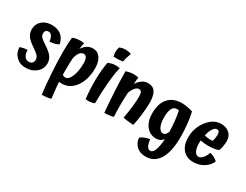

<svg xmlns="http://www.w3.org/2000/svg" viewBox="-90 -1408 2969 2313"><g transform="rotate(30 1395.0 -251.5)"><path d="M273 -316Q355 -262 382 -222Q409 -182 409 -133Q409 -57 349.5 -7Q290 43 203 43Q123 43 70.5 -8.5Q18 -60 18 -136Q38 -145 68 -150.5Q98 -156 120 -155Q119 -102 141 -70.5Q163 -39 202 -39Q231 -39 247.5 -55.5Q264 -72 264 -102Q264 -128 246.5 -151.5Q229 -175 169 -215Q89 -269 63.5 -308.5Q38 -348 38 -397Q38 -470 89.5 -516.5Q141 -563 224 -563Q306 -563 355.5 -523.5Q405 -484 420 -407Q398 -393 369.5 -385Q341 -377 298 -374Q291 -426 274 -450Q257 -474 228 -474Q205 -474 192.5 -460Q180 -446 180 -421Q180 -397 197 -375.5Q214 -354 273 -316Z M637 -109Q646 -102 656.5 -98.5Q667 -95 679 -95Q723 -95 754 -169.5Q785 -244 785 -355Q785 -403 771 -428.5Q757 -454 730 -454Q700 -454 677.5 -426.5Q655 -399 641 -345Q638 -308 637 -264Q636 -220 636 -165Q636 -142 636 -130Q636 -118 637 -109ZM640 -12Q642 21 645 57Q648 93 662 211Q639 218 603.5 222.5Q568 227 537 227Q521 107 510.5 -54.5Q500 -216 500 -351Q500 -410 502 -457Q504 -504 509 -550Q527 -560 557.5 -565.5Q588 -571 620 -571Q633 -571 643.5 -569.5Q654 -568 669 -564Q664 -547 660 -526Q656 -505 653 -478Q681 -522 717 -544Q753 -566 795 -566Q860 -566 897.5 -513.5Q935 -461 935 -370Q935 -212 862.5 -111Q790 -10 681 -10Q673 -10 664.5 -10.5Q656 -11 640 -12Z M1144 -750Q1168 -749 1188 -745Q1208 -741 1221 -734Q1212 -713 1201 -677Q1190 -641 1184 -609Q1156 -605 1125 -603.5Q1094 -602 1058 -603Q1053 -619 1050.5 -635Q1048 -651 1048 -667Q1048 -685 1051 -702Q1054 -719 1059 -732Q1078 -741 1098.5 -745.5Q1119 -750 1144 -750ZM1030 -501Q1051 -513 1077.5 -519.5Q1104 -526 1134 -526Q1148 -526 1162.5 -524.5Q1177 -523 1191 -520Q1170 -440 1157 -298Q1144 -156 1144 -5Q1128 2 1104.5 6.5Q1081 11 1056 11Q1045 11 1036.5 10Q1028 9 1021 8Q1005 -129 1007.5 -262Q1010 -395 1030 -501Z M1418 -127Q1418 -95 1419.5 -52.5Q1421 -10 1423 23Q1401 30 1365.5 34.5Q1330 39 1299 39Q1288 -65 1278.5 -235Q1269 -405 1269 -522Q1287 -531 1317.5 -536.5Q1348 -542 1380 -542Q1394 -542 1409 -540.5Q1424 -539 1441 -536Q1439 -519 1436.5 -495Q1434 -471 1432 -440Q1462 -488 1499 -512Q1536 -536 1580 -536Q1647 -536 1679.5 -487.5Q1712 -439 1712 -341Q1712 -264 1699.5 -164.5Q1687 -65 1673 -10Q1643 -11 1606.5 -15Q1570 -19 1529 -27Q1546 -120 1555 -200Q1564 -280 1564 -338Q1564 -382 1553 -401Q1542 -420 1518 -420Q1492 -420 1467 -391.5Q1442 -363 1424 -313Q1421 -267 1419.5 -218.5Q1418 -170 1418 -127Z M1949 -273Q1949 -193 1973 -146Q1997 -99 2035 -99Q2052 -99 2066.5 -113Q2081 -127 2092 -155Q2091 -225 2083 -300.5Q2075 -376 2062 -436Q2055 -437 2048 -438Q2041 -439 2034 -439Q1991 -439 1970 -398Q1949 -357 1949 -273ZM2241 -169Q2241 34 2176.5 140.5Q2112 247 1993 247Q1912 247 1864 202.5Q1816 158 1810 87Q1835 68 1868 55Q1901 42 1935 37Q1944 101 1960.5 129.5Q1977 158 2005 158Q2040 158 2061 105Q2082 52 2089 -53Q2070 -28 2046 -16Q2022 -4 1993 -4Q1906 -4 1853.5 -70.5Q1801 -137 1801 -247Q1801 -384 1866.5 -457.5Q1932 -531 2055 -531Q2088 -531 2129 -523.5Q2170 -516 2205 -504Q2220 -451 2230.5 -352.5Q2241 -254 2241 -169Z M2483 -332Q2503 -326 2523.5 -323Q2544 -320 2562 -320Q2573 -320 2584 -321Q2595 -322 2599 -323Q2606 -349 2609.5 -371.5Q2613 -394 2613 -412Q2613 -442 2604 -456Q2595 -470 2575 -470Q2547 -470 2522 -432.5Q2497 -395 2483 -332ZM2645 -183Q2674 -178 2704 -162Q2734 -146 2754 -126Q2735 -70 2670 -26.5Q2605 17 2522 17Q2427 17 2374 -44.5Q2321 -106 2321 -211Q2321 -344 2400.5 -447.5Q2480 -551 2586 -551Q2660 -551 2703.5 -510.5Q2747 -470 2747 -402Q2747 -370 2740.5 -333Q2734 -296 2723 -266Q2697 -254 2659 -248.5Q2621 -243 2565 -243Q2542 -243 2518.5 -246Q2495 -249 2471 -255Q2470 -239 2469.5 -231Q2469 -223 2469 -216Q2469 -148 2489.5 -109Q2510 -70 2546 -70Q2574 -70 2603.5 -105Q2633 -140 2645 -183Z"/></g></svg>

Font: Atma SemiBold
Style: Regular
Weight: 600
Designer: Gregori Vincens, Jeremie Hornus, Riccardo Olocco, Yoann Minet.
Foundry: black foundry
Version: Version 1.102;PS 1.100;hotconv 1.0.86;makeotf.lib2.5.63406